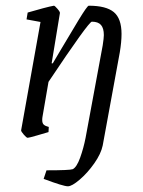

<svg xmlns="http://www.w3.org/2000/svg" viewBox="-20 -474 500 673"><path d="M406 -355Q406 -327 400 -291L340 36Q334 65 310.5 98.5Q287 132 259.5 155.5Q232 179 218 179Q202 179 133 153L143 123Q225 123 235 119Q249 112 261 78.5Q273 45 280 9L340 -315Q344 -341 344 -351Q344 -375 334 -386.5Q324 -398 302 -398Q291 -398 150 -187L129 -65Q128 -60 128 -53Q128 -42 133.5 -37Q139 -32 151 -29L150 -11Q137 -7 109 1Q81 9 77 9Q73 9 63.5 -2Q54 -13 54 -17L122 -397L73 -406L77 -430Q104 -438 130.5 -445Q157 -452 169 -454Q172 -454 181.5 -443Q191 -432 190 -428L161 -252H165L191 -296Q224 -352 255 -403Q286 -454 291 -454Q352 -454 379 -431.5Q406 -409 406 -355Z"/></svg>

Font: Grenze Light
Style: Italic
Weight: 300
Italic angle: -10°
Designer: Renata Polastri
Foundry: Omnibus-Type
Version: Version 1.002; ttfautohint (v1.8)